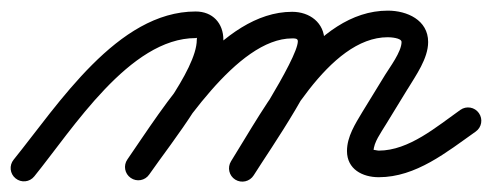

<svg xmlns="http://www.w3.org/2000/svg" viewBox="-39 -304 925 361"><path d="M-9.7 31.4C1 40.1 16.7 38.5 25.4 27.7C98 -61.9 204.7 -232.4 328.9 -232.4C333.2 -232.4 331 -235.7 331 -229.1C331 -172.5 236.7 -56.5 200.5 -4.2C192.6 7.1 195.4 22.7 206.8 30.5C218.1 38.4 233.7 35.6 241.5 24.2C285.3 -38.9 381 -155.3 381 -229.1C381 -260.5 360.8 -282.4 328.9 -282.4C181.8 -282.4 70.9 -108 -13.4 -3.7C-22.1 7 -20.5 22.7 -9.7 31.4ZM206.8 30.5C218.1 38.4 233.7 35.6 241.5 24.2C296.6 -55.2 406.4 -231.8 510.3 -231.8C514.8 -231.8 521 -232.1 521 -226.5C521 -193.7 415.6 -32.8 395.7 -0.9C388.4 10.8 392 26.2 403.7 33.5C415.4 40.8 430.8 37.3 438.1 25.5C469.1 -24 571 -168.4 571 -226.5C571 -261.4 543.2 -281.8 510.3 -281.8C376.7 -281.8 268.7 -102.7 200.5 -4.2C192.6 7.1 195.4 22.7 206.8 30.5ZM403.3 33.7C415 41 430.5 37.5 437.8 25.8C490.1 -57.8 578.9 -234 690.2 -234C694.7 -234 716 -232.9 716 -225C716 -206.7 693.7 -177.3 684.6 -162.5C684.6 -162.5 684.7 -162.6 684.7 -162.6C684.7 -162.6 684.7 -162.6 684.7 -162.6C670.7 -139.8 656.7 -116.9 642.7 -94.1C642.7 -94.1 642.6 -94 642.6 -93.9C642.5 -93.8 642.5 -93.8 642.5 -93.8C629 -71.1 613.4 -47.3 613.4 -20C613.4 14.2 642.6 29.2 673.1 29.2C743.2 29.2 800.9 -18.1 855.4 -56.6C866.7 -64.5 869.4 -80.1 861.4 -91.4C853.5 -102.7 837.9 -105.4 826.6 -97.4C826.6 -97.4 826.6 -97.4 826.6 -97.4C782.3 -66.2 730.1 -20.8 673.1 -20.8C670.2 -20.8 661.1 -23.4 662.5 -21.6C662.9 -21.1 663.4 -19 663.4 -20C663.4 -36.1 677.8 -55.2 685.5 -68.3C685.5 -68.3 685.5 -68.2 685.4 -68.1C685.4 -68 685.3 -67.9 685.3 -67.9C699.3 -90.8 713.3 -113.6 727.3 -136.5C727.3 -136.5 727.3 -136.5 727.3 -136.5C727.3 -136.5 727.4 -136.5 727.4 -136.5C742.8 -162 766 -194 766 -225C766 -266.5 726.1 -284 690.2 -284C552.2 -284 459.6 -103.2 395.4 -0.8C388.1 11 391.6 26.4 403.3 33.7Z"/></svg>

Font: FRB American Cursive Guidelines Semibold
Style: Italic
Weight: 600
Italic angle: -25°
Version: Version 2.0;Modular Font Editor K font №1